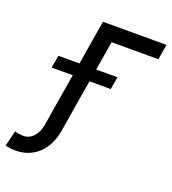

<svg xmlns="http://www.w3.org/2000/svg" viewBox="-264 -648 862 965"><g transform="rotate(20 167.5 -165.5)"><path d="M460.6 -545.5H120.7L81.3 -308.2H-31.2L-43 -241.1H70L29.8 0H30.2L23.4 41.5C13.5 98 -20.2 130.3 -58.6 130.3C-67.8 130.3 -96.6 127.5 -105.5 123.2L-126.1 206C-106.9 211.6 -92.3 213.1 -71.7 213.1C29.5 213.1 95.2 143.1 112.6 41.5L132.8 -81.3H132.5L159.4 -241.1H273.1L284.8 -308.2H170.8L196.7 -463.8H447.1Z"/></g></svg>

Font: Margiela Sans Text
Style: Italic
Weight: 400
Italic angle: -9.39999°
Designer: Stefan Endress, Andreas Faust
Version: Version 1.100;FEAKit 1.0